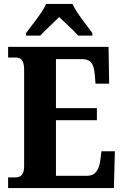

<svg xmlns="http://www.w3.org/2000/svg" viewBox="-20 -951 625 971"><path d="M112 -784V-771H184C206 -796 252 -837 279 -865C306 -839 358 -792 375 -771H447V-784C420 -822 366 -886 347 -931H213C194 -886 139 -822 112 -784ZM21 0H556L561 -186H493L487 -138C481 -94 463 -62 421 -62H263V-343H470V-404H263V-652H396C440 -652 455 -626 459 -576L463 -528H532L529 -714H21V-660H59C81 -660 102 -652 102 -600V-109C102 -72 87 -54 60 -54H21Z"/></svg>

Font: Noto Serif Devanagari Condensed ExtraBold
Style: Regular
Weight: 800
Width: 3
Designer: Universal Thirst, Indian Type Foundry and the Monotype Design Team
Foundry: Monotype Imaging Inc.
Version: Version 2.004